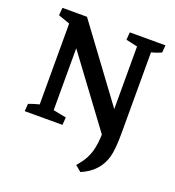

<svg xmlns="http://www.w3.org/2000/svg" viewBox="-121 -579 770 844"><g transform="rotate(20 264.0 -157.5)"><path d="M397.5 2.9 83.5 -420.9 142.6 -483.4 456.5 -58.6ZM27.3 0 29.8 -34.7Q54.7 -44.9 91.8 -53.7L79.1 -13.2V-84H145.5V-13.2L134.3 -49.8L206.5 -35.6L203.6 0ZM79.1 -7.3V-476.6L145.5 -447.8V-7.3ZM348.6 168 320.8 145 333.5 129.4Q358.9 99.1 370.1 60.8Q381.3 22.5 381.3 -33.2V-99.1L460.4 -174.8V-52.2Q460.4 21 450.2 58.1Q439.9 94.7 415 122.6Q390.1 150.4 348.6 168ZM146.5 -399.4 89.8 -424.8 24.9 -447.8 27.8 -483.4H142.6ZM394 -27.3V-476.6H460.4V-73.2ZM394 -399.4V-470.2L405.3 -433.6L340.3 -447.8L342.8 -483.4H509.8L506.8 -448.7Q479.5 -436.5 447.8 -429.7L460.4 -470.2V-399.4Z"/></g></svg>

Font: Markazi Text Medium
Style: Regular
Weight: 500
Designer: Borna Izadpanah (Arabic designer), Fiona Ross (Arabic design director) and Florian Runge (Latin designer)
Foundry: Borna Izadpanah and Florian Runge
Version: Version 1.001